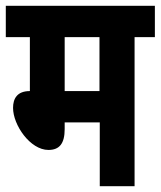

<svg xmlns="http://www.w3.org/2000/svg" viewBox="-20 -642 554 662"><path d="M444 -514H514V-622H0V-514H83V-328C39 -328 25 -302 25 -270C25 -211 84 -125 147 -125C185 -125 203 -147 203 -197V-220H324V0H444ZM323 -514V-328H203V-514Z"/></svg>

Font: Noto Sans Devanagari ExtraCondensed
Style: Bold
Weight: 700
Width: 2
Designer: Jelle Bosma - Monotype Design Team
Foundry: Monotype Imaging Inc.
Version: Version 2.004